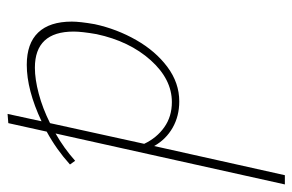

<svg xmlns="http://www.w3.org/2000/svg" viewBox="-172 -346 791 520"><g transform="rotate(-90 224.0 -86.5)"><path d="M425 -288Q425 -266 418 -226Q405 -166 375 -113.5Q345 -61 302 -29Q259 3 209 3Q169 3 137.5 -15Q106 -33 88 -65L9 289H-16L122 -332Q83 -310 48 -279L38 -293Q79 -330 127 -356L150 -460L175 -462L155 -370Q240 -410 308 -410Q366 -410 395.5 -379Q425 -348 425 -288ZM398 -283Q398 -388 300 -388Q269 -388 229.5 -377.5Q190 -367 150 -347L94 -92Q110 -58 139 -37.5Q168 -17 207 -17Q269 -17 320.5 -74.5Q372 -132 391 -221Q398 -261 398 -283Z"/></g></svg>

Font: Ysabeau Extralight
Style: Italic
Weight: 200
Italic angle: -12°
Designer: Christian Thalmann (Catharsis Fonts)
Version: Version 0.003